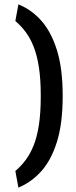

<svg xmlns="http://www.w3.org/2000/svg" viewBox="-20 -750 346 876"><path d="M64 106Q124 81 169 30.5Q214 -20 240 -103.5Q266 -187 266 -312Q266 -437 240 -520.5Q214 -604 169 -655Q124 -706 64 -730L50 -654Q76 -632 97 -604Q118 -576 133.5 -537Q149 -498 157.5 -443Q166 -388 166 -312Q166 -235 157.5 -180Q149 -125 133.5 -86.5Q118 -48 97 -20Q76 8 50 30Z"/></svg>

Font: Changa ExtraLight
Style: Regular
Weight: 400
Version: Version 3.002; ttfautohint (v1.8.2)